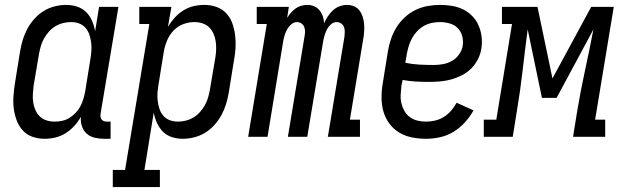

<svg xmlns="http://www.w3.org/2000/svg" viewBox="-20 -558 2540 783"><path d="M161 8Q161 8 161 8Q161 8 161 8Q135 8 111.5 -0.5Q88 -9 72 -27Q56 -45 47.5 -68.5Q39 -92 36 -116.5Q33 -141 35 -167.5Q37 -194 41 -219L62 -349Q66 -373 73 -396Q80 -419 91.5 -440.5Q103 -462 120 -481Q137 -500 158 -513Q179 -526 203 -532Q227 -538 250 -538Q273 -538 294.5 -531Q316 -524 331.5 -508.5Q347 -493 355.5 -473Q364 -453 368 -431L384 -530H463L390 -93Q389 -87 390 -81Q391 -75 394.5 -70.5Q398 -66 404 -64Q410 -62 416 -62H431V8H404Q385 8 366 3.5Q347 -1 333.5 -13Q320 -25 314 -43.5Q308 -62 310 -82Q299 -62 283 -44.5Q267 -27 247 -14.5Q227 -2 205 3Q183 8 161 8ZM204 -62Q219 -62 234.5 -65.5Q250 -69 263.5 -77.5Q277 -86 288.5 -98Q300 -110 307.5 -124Q315 -138 319.5 -153Q324 -168 327 -183L348 -313Q351 -330 352.5 -348Q354 -366 352 -382.5Q350 -399 345 -415Q340 -431 329.5 -443.5Q319 -456 303.5 -462Q288 -468 270 -468Q254 -468 237.5 -464Q221 -460 206 -451Q191 -442 179.5 -429Q168 -416 159.5 -401Q151 -386 146.5 -370Q142 -354 139 -338L117 -208Q115 -191 114 -173.5Q113 -156 115.5 -140Q118 -124 124.5 -109Q131 -94 142.5 -83Q154 -72 170 -67Q186 -62 203 -62Z M440 205V135H490L589 -460H548V-530H679L665 -449Q677 -469 693 -486.5Q709 -504 728.5 -516Q748 -528 770 -533Q792 -538 814 -538Q814 -538 814 -538Q814 -538 814 -538Q840 -538 863.5 -529.5Q887 -521 903.5 -503Q920 -485 928 -461.5Q936 -438 939 -413.5Q942 -389 940.5 -362.5Q939 -336 934 -311L913 -181Q909 -157 902 -134Q895 -111 883.5 -89.5Q872 -68 855 -49Q838 -30 817 -17Q796 -4 772 2Q748 8 725 8Q702 8 680.5 1Q659 -6 644 -21.5Q629 -37 620 -57Q611 -77 607 -99L569 135H632V205ZM705 -62Q721 -62 737.5 -66Q754 -70 769 -79Q784 -88 795.5 -101Q807 -114 815.5 -129Q824 -144 828.5 -160Q833 -176 836 -192L858 -322Q861 -339 861.5 -356.5Q862 -374 859.5 -390Q857 -406 850.5 -421Q844 -436 832.5 -447Q821 -458 805 -463Q789 -468 772 -468Q749 -468 726 -459Q703 -450 686.5 -432Q670 -414 661 -392Q652 -370 648 -347L627 -217Q624 -200 622.5 -182Q621 -164 623 -147.5Q625 -131 630 -115Q635 -99 645.5 -86.5Q656 -74 672 -68Q688 -62 705 -62Z M992 0 1068 -460H1027V-530H1158L1151 -485Q1151 -485 1151 -485Q1151 -485 1151 -485Q1158 -496 1166.5 -506Q1175 -516 1185.5 -523.5Q1196 -531 1208.5 -534.5Q1221 -538 1233 -538Q1233 -538 1233 -538Q1233 -538 1233 -538Q1248 -538 1261 -532.5Q1274 -527 1283 -516Q1292 -505 1296.5 -491.5Q1301 -478 1302 -463Q1308 -478 1317 -491.5Q1326 -505 1338 -516Q1350 -527 1365 -532.5Q1380 -538 1395 -538Q1395 -538 1395 -538Q1395 -538 1395 -538Q1411 -538 1424.5 -532Q1438 -526 1446.5 -514.5Q1455 -503 1459.5 -488.5Q1464 -474 1465 -459Q1466 -444 1465 -428.5Q1464 -413 1461 -397L1407 -70H1448V0H1317L1385 -410Q1386 -420 1386 -430Q1386 -440 1382.5 -448.5Q1379 -457 1371 -462.5Q1363 -468 1353 -468Q1340 -468 1329 -458Q1318 -448 1312 -435.5Q1306 -423 1302.5 -410Q1299 -397 1297 -384L1233 0H1154L1222 -410Q1224 -420 1224 -430Q1224 -440 1220.5 -448.5Q1217 -457 1209 -462.5Q1201 -468 1191 -468Q1178 -468 1167 -458Q1156 -448 1149.5 -435.5Q1143 -423 1139.5 -410Q1136 -397 1134 -384L1071 0Z M1718 8Q1689 8 1660.5 2.5Q1632 -3 1608 -17.5Q1584 -32 1567.5 -54.5Q1551 -77 1543.5 -104Q1536 -131 1536 -160.5Q1536 -190 1541 -219L1562 -349Q1566 -374 1574.5 -399Q1583 -424 1597 -446.5Q1611 -469 1631 -487.5Q1651 -506 1675 -517.5Q1699 -529 1724.5 -533.5Q1750 -538 1775 -538Q1799 -538 1823.5 -534Q1848 -530 1869 -519.5Q1890 -509 1906 -492.5Q1922 -476 1931.5 -454.5Q1941 -433 1944 -408.5Q1947 -384 1943 -360Q1940 -338 1929 -316.5Q1918 -295 1901.5 -278.5Q1885 -262 1863.5 -251Q1842 -240 1820 -234Q1798 -228 1775.5 -226Q1753 -224 1731 -224Q1703 -224 1675.5 -225.5Q1648 -227 1622 -232L1617 -208Q1615 -190 1614 -171.5Q1613 -153 1617 -136.5Q1621 -120 1629.5 -105Q1638 -90 1652 -80Q1666 -70 1683 -66Q1700 -62 1718 -62Q1736 -62 1755 -66.5Q1774 -71 1790.5 -81.5Q1807 -92 1820 -107Q1833 -122 1842 -139L1911 -108Q1897 -82 1876 -59Q1855 -36 1829.5 -20.5Q1804 -5 1775 1.5Q1746 8 1718 8ZM1749 -293Q1749 -293 1749 -293Q1749 -293 1750 -293Q1768 -293 1787 -296.5Q1806 -300 1823 -309.5Q1840 -319 1852 -336Q1864 -353 1867 -371Q1870 -391 1865 -410.5Q1860 -430 1846.5 -443.5Q1833 -457 1813.5 -462.5Q1794 -468 1774 -468Q1758 -468 1741 -464.5Q1724 -461 1709 -452.5Q1694 -444 1681.5 -431Q1669 -418 1660.5 -402.5Q1652 -387 1647 -370.5Q1642 -354 1639 -338L1633 -302Q1661 -296 1690.5 -294.5Q1720 -293 1749 -293Z M1953 0V-70H2004L2068 -460H2027V-530H2172L2233 -238L2391 -530H2483L2407 -70H2448V0H2317L2334 -106Q2348 -189 2366 -272Q2384 -355 2400 -438L2250 -159H2190L2132 -438Q2121 -355 2111.5 -272Q2102 -189 2088 -106L2071 0Z"/></svg>

Font: Iosevka Slab
Style: Italic
Weight: 400
Italic angle: -9°
Monospace: yes
Designer: Belleve Invis
Foundry: Belleve Invis
Version: Version 11.1.0; ttfautohint (v1.8.3)